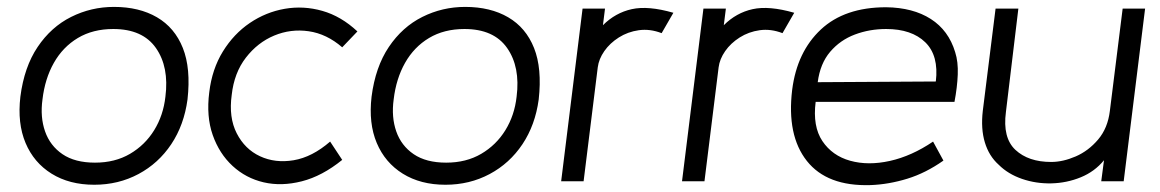

<svg xmlns="http://www.w3.org/2000/svg" viewBox="-20 -525 3359 556"><path d="M253 10Q181 10 129.5 -22Q78 -54 54 -111Q30 -168 39 -245Q50 -331 89 -389Q128 -447 186 -476Q244 -505 310 -505Q383 -505 434.5 -475Q486 -445 509.5 -386Q533 -327 523 -237Q513 -163 476 -107.5Q439 -52 381 -21Q323 10 253 10ZM255 -54Q313 -54 356.5 -79.5Q400 -105 426.5 -148Q453 -191 459 -245Q470 -331 431.5 -386Q393 -441 308 -441Q249 -441 205.5 -415Q162 -389 136 -343Q110 -297 103 -237Q96 -186 110.5 -144.5Q125 -103 161 -78.5Q197 -54 255 -54Z M971 -62Q913 -15 854 0Q795 15 743.5 3Q692 -9 653.5 -44.5Q615 -80 596 -134Q577 -188 586 -258Q594 -325 625.5 -376Q657 -427 703.5 -458.5Q750 -490 804.5 -499.5Q859 -509 913.5 -493.5Q968 -478 1015 -434L971 -388Q926 -427 874 -434.5Q822 -442 774 -422Q726 -402 692 -358Q658 -314 651 -250Q642 -185 665.5 -139Q689 -93 733 -72.5Q777 -52 830.5 -61Q884 -70 936 -115Z M1270 10Q1198 10 1146.5 -22Q1095 -54 1071 -111Q1047 -168 1056 -245Q1067 -331 1106 -389Q1145 -447 1203 -476Q1261 -505 1327 -505Q1400 -505 1451.5 -475Q1503 -445 1526.5 -386Q1550 -327 1540 -237Q1530 -163 1493 -107.5Q1456 -52 1398 -21Q1340 10 1270 10ZM1272 -54Q1330 -54 1373.5 -79.5Q1417 -105 1443.5 -148Q1470 -191 1476 -245Q1487 -331 1448.5 -386Q1410 -441 1325 -441Q1266 -441 1222.5 -415Q1179 -389 1153 -343Q1127 -297 1120 -237Q1113 -186 1127.5 -144.5Q1142 -103 1178 -78.5Q1214 -54 1272 -54Z M1605 0 1667 -500H1732L1726 -452Q1762 -488 1809.5 -498.5Q1857 -509 1930 -488L1896 -429Q1862 -442 1830 -437.5Q1798 -433 1772 -416.5Q1746 -400 1730 -377Q1714 -354 1711 -330L1670 0Z M1955 0 2017 -500H2082L2076 -452Q2112 -488 2159.5 -498.5Q2207 -509 2280 -488L2246 -429Q2212 -442 2180 -437.5Q2148 -433 2122 -416.5Q2096 -400 2080 -377Q2064 -354 2061 -330L2020 0Z M2744 -230H2342Q2333 -159 2361.5 -116.5Q2390 -74 2442 -59.5Q2494 -45 2557 -59Q2620 -73 2682 -115L2712 -60Q2661 -24 2607.5 -7.5Q2554 9 2501 11Q2375 15 2316.5 -59Q2258 -133 2274 -265Q2288 -375 2357 -439.5Q2426 -504 2546 -504Q2624 -503 2675.5 -470Q2727 -437 2746 -374Q2755 -346 2753.5 -309Q2752 -272 2744 -230ZM2546 -441Q2498 -441 2455.5 -425Q2413 -409 2384 -375Q2355 -341 2348 -287L2690 -289Q2699 -364 2659.5 -402.5Q2620 -441 2546 -441Z M3234 0H3169L3177 -61Q3150 -28 3109.5 -11.5Q3069 5 3024.5 6Q2980 7 2939.5 -7Q2899 -21 2872 -48Q2844 -73 2832 -112.5Q2820 -152 2826 -204L2863 -500H2929L2893 -201Q2883 -126 2920.5 -91Q2958 -56 3024 -56Q3058 -56 3095 -72Q3132 -88 3160 -121Q3188 -154 3194 -204L3231 -500H3296Z"/></svg>

Font: Kulim Park Light
Style: Italic
Weight: 300
Italic angle: -8°
Designer: Noponies / Dale Sattler
Foundry: Noponies
Version: Version 1.000; ttfautohint (v1.8.3)